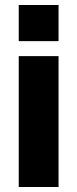

<svg xmlns="http://www.w3.org/2000/svg" viewBox="-20 -750 310 770"><path d="M55.2 -585V-730H214.8V-585ZM55.2 0V-524.9H214.8V0Z"/></svg>

Font: Raleway-v4020 ExtraBold
Style: Regular
Weight: 800
Designer: Matt McInerney, Pablo Impallari, Rodrigo Fuenzalida
Foundry: Matt McInerney, Pablo Impallari, Rodrigo Fuenzalida
Version: Version 4.020;PS 004.020;hotconv 1.0.88;makeotf.lib2.5.64775